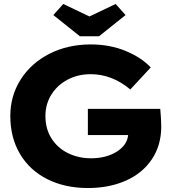

<svg xmlns="http://www.w3.org/2000/svg" viewBox="-20 -938 862 968"><path d="M32 -353Q32 -455 84.5 -537.5Q137 -620 229.5 -667Q322 -714 438 -714Q533 -714 612.5 -681.5Q692 -649 740 -598L637 -487Q545 -564 437 -564Q373 -564 321 -536.5Q269 -509 239 -461Q209 -413 209 -353Q209 -288 240 -239.5Q271 -191 323.5 -165.5Q376 -140 439 -140Q515 -140 568 -173Q621 -206 626 -257H423V-389H788Q790 -366 791.5 -341.5Q793 -317 793 -301Q793 -206 746 -135.5Q699 -65 615 -27.5Q531 10 423 10Q308 10 219 -34.5Q130 -79 81 -161.5Q32 -244 32 -353ZM249 -862 299 -918 431 -855 563 -918 613 -862 479 -755H383Z"/></svg>

Font: Lexend Exa HM Xlight
Style: Bold
Weight: 700
Designer: Bonnie Shaver-Troup, Thomas Jockin, Octavio Pardo
Foundry: Lexend
Version: Version 1.091